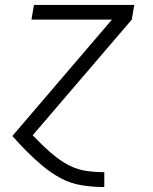

<svg xmlns="http://www.w3.org/2000/svg" viewBox="-20 -550 616 775"><path d="M400 205H401V145H400Q364 145 329.5 140Q295 135 265 120.5Q235 106 208.5 85.5Q182 65 158.5 42.5Q135 20 112 -4L512 -471L522 -530H117L107 -471H432L29 0H31Q59 32 89.5 62.5Q120 93 153 120.5Q186 148 224.5 169Q263 190 308 197.5Q353 205 400 205Z"/></svg>

Font: Iosevka Sparkle Light Oblique
Style: Regular
Weight: 300
Italic angle: -9°
Designer: Belleve Invis
Foundry: Belleve Invis
Version: Version 4.5.0; ttfautohint (v1.8.3)